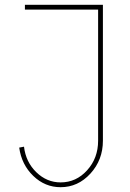

<svg xmlns="http://www.w3.org/2000/svg" viewBox="-20 -770 542 800"><path d="M408.8 -750V-183.8Q408.8 -103.8 356.9 -46.9Q305 10 232.5 10Q167.5 10 118.8 -36.9Q70 -83.8 60 -155L80 -158.8Q87.5 -95 131.2 -52.5Q175 -10 232.5 -10Q297.5 -10 343.1 -60.6Q388.8 -111.2 388.8 -183.8V-730H83.8V-750Z"/></svg>

Font: Now Thin
Style: Regular
Weight: 250
Designer: Alfredo Marco Pradil
Foundry: Alfredo Marco Pradil
Version: Version 1.002;PS 001.002;hotconv 1.0.88;makeotf.lib2.5.64775